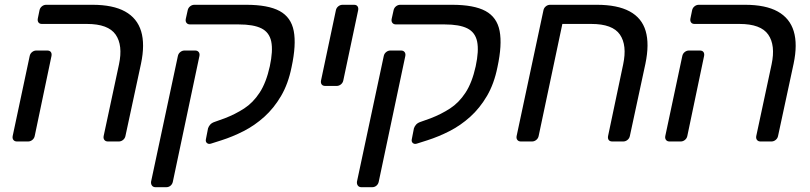

<svg xmlns="http://www.w3.org/2000/svg" viewBox="-20 -591 3385 802"><path d="M431 0Q421 0 416 -6.5Q411 -13 413 -23L477 -322Q494 -402 463 -446.5Q432 -491 343 -491H155Q145 -491 140.5 -497.5Q136 -504 138 -514L145 -548Q147 -558 155 -564.5Q163 -571 173 -571H366Q452 -571 502.5 -543Q553 -515 569.5 -460.5Q586 -406 569 -325L504 -23Q502 -13 494 -6.5Q486 0 476 0ZM51 0Q41 0 36 -6.5Q31 -13 33 -23L104 -357Q106 -367 114 -373.5Q122 -380 132 -380H177Q188 -380 192.5 -373.5Q197 -367 195 -357L125 -23Q123 -13 115 -6.5Q107 0 97 0Z M630 191Q620 191 615 184.5Q610 178 611 168L723 -357Q725 -367 733 -373.5Q741 -380 751 -380H795Q805 -380 810 -373.5Q815 -367 813 -357L702 168Q700 178 692.5 184.5Q685 191 674 191ZM861 9Q851 12 844.5 6.5Q838 1 840 -9L849 -55Q852 -64 858.5 -71Q865 -78 877 -82L919 -97Q963 -114 1000 -138Q1037 -162 1064.5 -204Q1092 -246 1107 -314Q1121 -379 1113 -417.5Q1105 -456 1072 -472.5Q1039 -489 977 -489H774Q764 -489 759 -495.5Q754 -502 756 -512L764 -548Q766 -558 774 -564.5Q782 -571 792 -571H1008Q1100 -571 1148 -545Q1196 -519 1207 -461.5Q1218 -404 1198 -311Q1184 -241 1154 -190Q1124 -139 1084 -103Q1044 -67 998 -43.5Q952 -20 905 -5Z M1339 -232Q1328 -232 1323.5 -238.5Q1319 -245 1321 -255L1383 -548Q1385 -558 1393 -564.5Q1401 -571 1411 -571H1459Q1469 -571 1473.5 -564.5Q1478 -558 1476 -548L1414 -255Q1412 -245 1404 -238.5Q1396 -232 1386 -232Z M1490 191Q1480 191 1475 184.5Q1470 178 1471 168L1583 -357Q1585 -367 1593 -373.5Q1601 -380 1611 -380H1655Q1665 -380 1670 -373.5Q1675 -367 1673 -357L1562 168Q1560 178 1552.5 184.5Q1545 191 1534 191ZM1721 9Q1711 12 1704.5 6.5Q1698 1 1700 -9L1709 -55Q1712 -64 1718.5 -71Q1725 -78 1737 -82L1779 -97Q1823 -114 1860 -138Q1897 -162 1924.5 -204Q1952 -246 1967 -314Q1981 -379 1973 -417.5Q1965 -456 1932 -472.5Q1899 -489 1837 -489H1634Q1624 -489 1619 -495.5Q1614 -502 1616 -512L1624 -548Q1626 -558 1634 -564.5Q1642 -571 1652 -571H1868Q1960 -571 2008 -545Q2056 -519 2067 -461.5Q2078 -404 2058 -311Q2044 -241 2014 -190Q1984 -139 1944 -103Q1904 -67 1858 -43.5Q1812 -20 1765 -5Z M2156 0Q2146 0 2141 -6.5Q2136 -13 2138 -23L2250 -548Q2252 -558 2260 -564.5Q2268 -571 2278 -571H2473Q2559 -571 2610 -543.5Q2661 -516 2677 -461.5Q2693 -407 2676 -325L2611 -23Q2609 -13 2601 -6.5Q2593 0 2583 0H2538Q2527 0 2522.5 -6.5Q2518 -13 2520 -23L2583 -322Q2600 -402 2569.5 -446.5Q2539 -491 2450 -491H2329L2230 -23Q2228 -13 2220 -6.5Q2212 0 2202 0Z M3157 0Q3147 0 3142 -6.5Q3137 -13 3139 -23L3203 -322Q3220 -402 3189 -446.5Q3158 -491 3069 -491H2881Q2871 -491 2866.5 -497.5Q2862 -504 2864 -514L2871 -548Q2873 -558 2881 -564.5Q2889 -571 2899 -571H3092Q3178 -571 3228.5 -543Q3279 -515 3295.5 -460.5Q3312 -406 3295 -325L3230 -23Q3228 -13 3220 -6.5Q3212 0 3202 0ZM2777 0Q2767 0 2762 -6.5Q2757 -13 2759 -23L2830 -357Q2832 -367 2840 -373.5Q2848 -380 2858 -380H2903Q2914 -380 2918.5 -373.5Q2923 -367 2921 -357L2851 -23Q2849 -13 2841 -6.5Q2833 0 2823 0Z"/></svg>

Font: Rubik
Style: Italic
Weight: 400
Italic angle: -12°
Designer: Hubert and Fischer
Foundry: Hubert and Fischer
Version: Version 2.300;gftools[0.9.30]